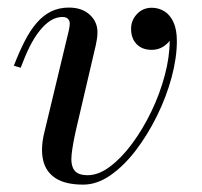

<svg xmlns="http://www.w3.org/2000/svg" viewBox="-20 -490 546 520"><path d="M205.5 10Q157.5 10 130.8 -7.2Q104 -24.5 96.8 -56.2Q89.5 -88 100 -131L166.5 -408Q167.5 -412.5 168.2 -417.5Q169 -422.5 169 -426Q169 -434 164 -439Q159 -444 149.5 -444Q132 -444 116.5 -434Q101 -424 86.8 -406Q72.5 -388 60 -362.8Q47.5 -337.5 36 -306.5L17.5 -312Q32 -349.5 47 -378.8Q62 -408 79.5 -428.2Q97 -448.5 118.5 -459Q140 -469.5 166.5 -469.5Q202 -469.5 223 -450.2Q244 -431 244 -402.5Q244 -391.5 242.2 -382.5Q240.5 -373.5 239.5 -368L186 -139Q177 -99.5 174 -72Q171 -44.5 180.5 -30Q190 -15.5 217.5 -15.5Q247 -15.5 278.2 -39Q309.5 -62.5 338.2 -101.5Q367 -140.5 390 -188.2Q413 -236 426.2 -285.8Q439.5 -335.5 439.5 -379Q439.5 -404 433 -419.2Q426.5 -434.5 415.5 -441.8Q404.5 -449 391 -449V-468Q407 -468 420.5 -461.2Q434 -454.5 442 -442Q450 -429.5 450 -412Q450 -388 432.2 -371.5Q414.5 -355 391 -355Q365 -355 350 -370.5Q335 -386 335 -412Q335 -435 351 -452Q367 -469 391 -469Q410 -469 425.5 -459.2Q441 -449.5 450 -429.5Q459 -409.5 459 -379Q459 -333.5 444.8 -280.5Q430.5 -227.5 405.2 -176.2Q380 -125 347.8 -82.8Q315.5 -40.5 279 -15.2Q242.5 10 205.5 10Z"/></svg>

Font: Bodoni Moda
Style: Italic
Weight: 400
Italic angle: -13°
Designer: Owen Earl
Foundry: indestructible type
Version: Version 2.005